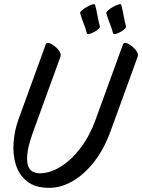

<svg xmlns="http://www.w3.org/2000/svg" viewBox="-20 -860 685 925"><path d="M644 -589 512 -226Q480 -139 432 -78.5Q384 -18 328.5 13.5Q273 45 218 45Q149 45 110 13.5Q71 -18 56 -67.5Q41 -117 45.5 -174Q50 -231 68 -282L200 -645Q204 -656 216.5 -652.5Q229 -649 243.5 -637.5Q258 -626 266.5 -612.5Q275 -599 272 -589L140 -226Q115 -157 111.5 -116.5Q108 -76 117 -56.5Q126 -37 141.5 -31Q157 -25 169 -25Q222 -25 274 -58Q326 -91 369.5 -149Q413 -207 440 -282L572 -645Q576 -656 588.5 -652.5Q601 -649 615.5 -637.5Q630 -626 638.5 -612.5Q647 -599 644 -589ZM525 -699Q518 -725 508.5 -748.5Q499 -772 492 -797Q491 -802 501 -810.5Q511 -819 525 -827Q539 -835 551 -838.5Q563 -842 564 -837Q571 -812 575.5 -785.5Q580 -759 587 -733Q589 -728 580 -720Q571 -712 559 -705.5Q547 -699 537 -696.5Q527 -694 525 -699ZM399 -699Q392 -725 382.5 -748.5Q373 -772 366 -797Q365 -802 375 -810.5Q385 -819 399 -827Q413 -835 425 -838.5Q437 -842 438 -837Q445 -812 449.5 -785.5Q454 -759 461 -733Q463 -728 454 -720Q445 -712 433 -705.5Q421 -699 411 -696.5Q401 -694 399 -699Z"/></svg>

Font: Story Script
Style: Regular
Weight: 400
Designer: Lana Roulhac, Ben Buysse
Version: Version 1.000; ttfautohint (v1.8.4.7-5d5b)